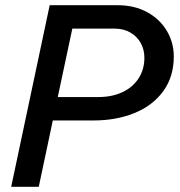

<svg xmlns="http://www.w3.org/2000/svg" viewBox="-20 -718 690 738"><path d="M171 -698H432Q497 -698 546 -671Q595 -644 621.5 -599Q648 -554 648 -501Q648 -423 607.5 -367.5Q567 -312 497 -283.5Q427 -255 340 -255H183L129 0H23ZM359 -345Q410 -345 450 -363.5Q490 -382 512.5 -416.5Q535 -451 535 -496Q535 -527 521 -552.5Q507 -578 481 -593Q455 -608 420 -608H258L202 -345Z"/></svg>

Font: Azeret Mono
Style: Italic
Weight: 400
Italic angle: -12°
Designer: Martin Vácha
Foundry: Displaay
Version: Version 1.000; Glyphs 3.0.3, build 3074